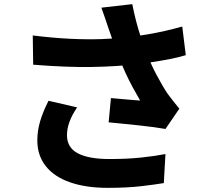

<svg xmlns="http://www.w3.org/2000/svg" viewBox="-20 -843 1040 926"><path d="M502 -710Q496 -727 487.5 -753Q479 -779 469 -806L618 -823Q626 -782 636 -743Q646 -704 658 -668Q670 -632 682 -600Q705 -538 736 -480Q767 -422 789 -390Q803 -371 817 -353.5Q831 -336 845 -319L778 -221Q756 -225 723.5 -229.5Q691 -234 652.5 -238Q614 -242 575.5 -246Q537 -250 504 -253L515 -370Q539 -368 566 -365.5Q593 -363 617 -361Q641 -359 656 -358Q639 -387 620 -422Q601 -457 583 -496.5Q565 -536 550 -576Q534 -617 522.5 -651Q511 -685 502 -710ZM138 -672Q235 -660 317.5 -656Q400 -652 471 -654.5Q542 -657 603 -664Q649 -670 693 -677.5Q737 -685 778.5 -694.5Q820 -704 859 -715L876 -577Q844 -567 806 -559.5Q768 -552 727.5 -545.5Q687 -539 646 -534Q544 -522 422 -520Q300 -518 140 -531ZM352 -325Q328 -290 315.5 -256.5Q303 -223 303 -191Q303 -131 355.5 -103.5Q408 -76 508 -76Q592 -76 659 -83Q726 -90 778 -100L770 40Q729 47 660.5 55Q592 63 499 63Q395 63 318.5 36.5Q242 10 201 -41.5Q160 -93 160 -166Q160 -212 173.5 -258Q187 -304 214 -357Z"/></svg>

Font: Noto Sans SC ExtraBold
Style: Regular
Weight: 800
Designer: Ryoko NISHIZUKA 西塚涼子 (kana, bopomofo & ideographs); Paul D. Hunt (Latin, Greek & Cyrillic); Sandoll Communications 산돌커뮤니
Foundry: Adobe
Version: Version 2.004-H2;hotconv 1.0.118;makeotfexe 2.5.65603